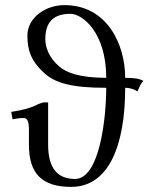

<svg xmlns="http://www.w3.org/2000/svg" viewBox="-20 -718 587 750"><path d="M93 -152C93 -39 145 12 258 12C407 12 469 -154 469 -375C490 -375 506 -368 517 -361C523 -373 528 -390 540 -402C524 -411 504 -414 469 -414C469 -545 398 -698 232 -698C156 -698 87 -648 87 -579C87 -519 103 -480 148 -437C192 -394 258 -375 395 -375C395 -260 370 -19 273 -19C207 -19 168 -58 168 -153V-318H153C146 -318 139 -315 129 -311C112 -302 84 -290 24 -281L29 -252C46 -255 58 -257 71 -257C84 -257 93 -250 93 -212ZM395 -414C290 -414 239 -435 213 -457C171 -492 157 -534 157 -565C157 -635 192 -664 255 -664C303 -664 395 -590 395 -414Z"/></svg>

Font: Libertinus Serif Display
Style: Regular
Weight: 400
Designer: Philipp H. Poll, Khaled Hosny
Foundry: Caleb Maclennan
Version: Version 7.050;RELEASE